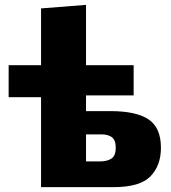

<svg xmlns="http://www.w3.org/2000/svg" viewBox="-20 -768 702 788"><path d="M148.5 0V-369H15.5V-500.5H148.5V-733.5L333 -748V-500.5H528.5V-376.5H333V-312H433Q539 -312 589.8 -278Q640.5 -244 640.5 -161.5Q640.5 -88 597.2 -44Q554 0 447.5 0ZM333 -105.5H389.5Q419.5 -105.5 437.2 -117Q455 -128.5 455 -162Q455 -193 439.2 -204.8Q423.5 -216.5 397 -216.5H333Z"/></svg>

Font: Heraclito ExtraBold
Style: Regular
Weight: 800
Designer: Kostas Bartsokas (font) & Cristiano Sobral (main changes)
Foundry: Kostas Bartsokas (font) & Cristiano Sobral (main changes)
Version: Version 1.00;July 8, 2020;FontCreator 13.0.0.2655 64-bit